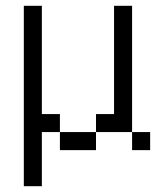

<svg xmlns="http://www.w3.org/2000/svg" viewBox="-20 -520 540 665"><path d="M500 0V-62.5H437.5V0ZM62.5 -500Q62.5 -500 62.5 125H125V-62.5H187.5V0H312.5V-62.5H187.5V-125H125Q125 -125 125 -500ZM312.5 -62.5H437.5V-500H375Q375 -500 375 -125H312.5Z"/></svg>

Font: Unifont
Style: Regular
Weight: 500
Version: Version 15.1.04